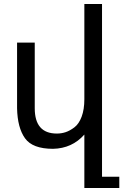

<svg xmlns="http://www.w3.org/2000/svg" viewBox="-20 -736 624 956"><path d="M263 -71Q286 -71 307 -78Q328 -85 350.5 -102Q373 -119 386.5 -155Q400 -191 400 -242V-716H488V144H574V200H400V-66Q339 3 244 5Q142 5 104.5 -47.5Q67 -100 65 -197V-524H153V-197Q153 -71 263 -71Z"/></svg>

Font: ColatingCofangSans
Style: Regular
Weight: 400
Foundry: GNU
Version: Version 412.227;June 27, 2022;FontCreator 11.0.0.2412 32-bit